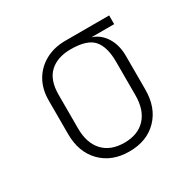

<svg xmlns="http://www.w3.org/2000/svg" viewBox="-127 -690 854 840"><g transform="rotate(-30 300.0 -270.0)"><path d="M300 10Q212 10 158.5 -44.5Q105 -99 105 -190V-360Q105 -417 129.5 -459.5Q154 -502 198 -526Q242 -550 300 -550H520V-506H405Q446 -493 470.5 -454Q495 -415 495 -360V-190Q495 -99 442 -44.5Q389 10 300 10ZM300 -34Q369 -34 407 -75Q445 -116 445 -190V-360Q445 -434 414 -470Q383 -506 300 -506Q232 -506 193.5 -470Q155 -434 155 -360V-190Q155 -116 193 -75Q231 -34 300 -34Z"/></g></svg>

Font: NKDuy Mono Thin
Style: Regular
Weight: 100
Monospace: yes
Designer: NKDuy
Foundry: NKDuy
Version: Version 2.251; ttfautohint (v1.8.4.7-5d5b)